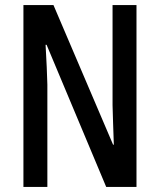

<svg xmlns="http://www.w3.org/2000/svg" viewBox="-20 -734 627 754"><path d="M516 0H397L163 -558H159Q162 -508 163.5 -471Q165 -434 166 -402V0H72V-714H190L424 -166H427Q425 -217 424 -253.5Q423 -290 422 -321V-714H516Z"/></svg>

Font: Noto Sans Kannada ExtraCondensed Medium
Style: Regular
Weight: 500
Width: 2
Designer: Jelle Bosma - Monotype Design Team
Foundry: Monotype Imaging Inc.
Version: Version 2.005; ttfautohint (v1.8.4.7-5d5b)